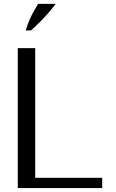

<svg xmlns="http://www.w3.org/2000/svg" viewBox="-20 -961 595 981"><path d="M70.8 0V-715H159.9V-8.5L92.9 -52.4H502.2V0ZM111.4 -805.3Q120.3 -836.1 131.7 -861.5Q143 -886.9 154.7 -907Q166.3 -927.1 174.8 -941.2H264.5Q253 -925.5 234.3 -903.4Q215.6 -881.3 191.3 -856.1Q167 -830.8 138.1 -805.3Z"/></svg>

Font: Russolo 10pt ExtraLight
Style: Regular
Weight: 200
Designer: Micah Stupak-Hahn
Version: Version 1.000